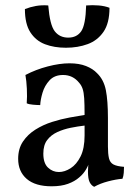

<svg xmlns="http://www.w3.org/2000/svg" viewBox="-20 -711 538 740"><path d="M343 9Q332 4 325.5 -9Q319 -22 319 -50Q319 -59 320 -71.5Q321 -84 324 -94H326Q323 -78 312.5 -59.5Q302 -41 285 -27Q268 -12 242 -2.5Q216 7 179 7Q116 7 83 -21.5Q50 -50 50 -99Q50 -138 68.5 -165.5Q87 -193 116.5 -211.5Q146 -230 180.5 -241Q215 -252 248 -258Q281 -264 306 -268Q306 -309 304.5 -332Q303 -355 298.5 -368.5Q294 -382 285 -392Q273 -407 257.5 -414.5Q242 -422 223 -422Q190 -422 171 -401.5Q152 -381 144 -354Q136 -327 135 -306Q124 -306 107 -307.5Q90 -309 83 -313Q85 -338 83.5 -369Q82 -400 78 -422Q118 -443 164 -455Q210 -467 248 -467Q285 -467 311.5 -456.5Q338 -446 354 -429Q380 -404 388 -363.5Q396 -323 396 -256V-146Q396 -118 400 -101Q404 -84 417.5 -77Q431 -70 458 -68Q458 -58 457 -45Q456 -32 452 -22Q427 -20 396.5 -12Q366 -4 343 9ZM207 -48Q229 -48 252 -62.5Q275 -77 290.5 -108Q306 -139 306 -189V-227Q280 -224 252.5 -218.5Q225 -213 201 -202Q177 -191 162 -171.5Q147 -152 147 -119Q147 -82 165 -65Q183 -48 207 -48ZM234 -527Q189 -527 153.5 -540.5Q118 -554 97 -586.5Q76 -619 76 -676Q96 -684 118.5 -688Q141 -692 166 -690Q172 -615 191 -590.5Q210 -566 243 -566Q276 -566 293 -590.5Q310 -615 312 -690Q337 -692 360.5 -690Q384 -688 402 -681Q402 -622 379 -588.5Q356 -555 318 -541Q280 -527 234 -527Z"/></svg>

Font: Vollkorn
Style: Regular
Weight: 400
Designer: Friedrich Althausen
Foundry: Friedrich Althausen
Version: Version 4.104